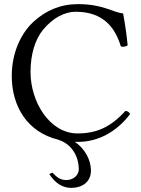

<svg xmlns="http://www.w3.org/2000/svg" viewBox="-20 -678 686 931"><path d="M219 166C248 211 284 233 325 233C379 233 421 204 421 149C421 98.3 392.2 43 342.9 9.8C347.5 9.9 352.3 10 357 10C454 10 543 -36 611 -125C606 -134 599 -140 588 -140C517 -62 449 -31 356 -31C221.4 -31 128 -183 128 -329C128 -415.3 150.9 -487.1 187.4 -532C237 -593 295 -621 347 -621C485 -621 540 -539 566 -453C578 -449 587.7 -452 599 -458C594 -510 587 -558 577 -613C526 -618 481 -658 358 -658C273 -658 202 -627 143 -573C76.6 -512.2 37 -414.3 37 -310C37 -163.6 111.5 -36.9 263.4 -0.5L263 0C325 19 362 77 362 144C362 169 338 195 302 195C272 195 256 182 234 159Z"/></svg>

Font: Libertinus Math
Style: Regular
Weight: 400
Designer: Philipp H. Poll
Foundry: Khaled Hosny
Version: Version 6.2